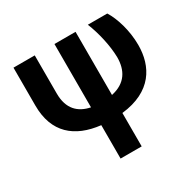

<svg xmlns="http://www.w3.org/2000/svg" viewBox="-168 -721 1139 1130"><g transform="rotate(-30 401.5 -156.0)"><path d="M60.4 -545.5V-287.6C60.4 -103.3 169 -13.1 338.8 6V233H482.2V6C692.1 -17.4 763.5 -149.9 763.5 -294C763.5 -393.8 733 -489.3 697.8 -545.5H565.7C596.2 -470.5 618.6 -372.2 620 -294C620 -205.6 582 -137.8 482.2 -116.5V-545.5H338.8V-115.1C258.9 -131.4 204.9 -181.1 204.9 -286.2V-545.5Z"/></g></svg>

Font: Magic Ui Pro
Style: Bold
Weight: 700
Designer: Stefan Endress, Andreas Faust
Version: Version 1.000;FEAKit 1.0